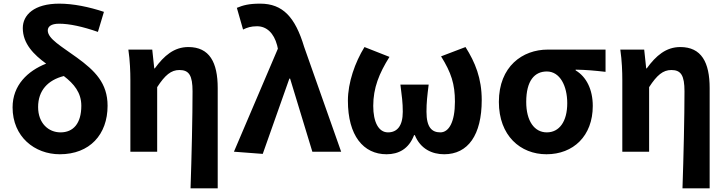

<svg xmlns="http://www.w3.org/2000/svg" viewBox="-20 -832 3985 1053"><path d="M308 14C472 14 570 -94 570 -252C570 -376 501 -444 402 -516C317 -578 242 -619 242 -665C242 -686 260 -702 304 -702C361 -702 434 -686 517 -657L550 -767C469 -794 382 -812 305 -812C167 -812 105 -750 105 -678C105 -592 166 -532 233 -483C132 -443 49 -365 49 -243C49 -82 170 14 308 14ZM330 -415C386 -372 426 -324 426 -252C426 -155 382 -106 312 -106C246 -106 189 -156 189 -245C189 -336 243 -393 330 -415Z M1025 201H1174V-349C1174 -490 1129 -574 1013 -574C935 -574 880 -527 829 -457H826L815 -560H684C693 -499 695 -437 695 -393V0H842V-354C885 -420 918 -448 964 -448C1017 -448 1036 -418 1036 -331C1036 -193 1031 24 1025 201Z M1421 12 1567 -401H1571L1693 0H1851L1648 -575C1599 -738 1531 -812 1407 -812C1344 -812 1313 -803 1279 -789L1313 -670C1336 -681 1356 -688 1390 -688C1441 -688 1482 -652 1500 -583L1504 -565L1263 0Z M2100 14C2166 14 2222 -15 2251 -91H2255C2286 -15 2350 14 2416 14C2547 14 2622 -92 2622 -283C2622 -403 2586 -490 2533 -574L2399 -523C2455 -433 2475 -371 2475 -274C2475 -163 2442 -106 2395 -106C2348 -106 2319 -134 2319 -219C2319 -270 2323 -304 2331 -368H2176C2184 -304 2189 -270 2189 -219C2189 -140 2157 -106 2108 -106C2056 -106 2027 -163 2027 -251C2027 -350 2059 -429 2116 -520L1979 -574C1927 -490 1888 -379 1888 -280C1888 -88 1973 14 2100 14Z M2977 14C3124 14 3231 -86 3231 -251C3231 -341 3196 -411 3137 -446V-450C3196 -449 3239 -445 3301 -438V-560H2984C2846 -560 2716 -468 2716 -273C2716 -88 2834 14 2977 14ZM2979 -106C2911 -106 2866 -168 2866 -273C2866 -390 2912 -440 2979 -440C3051 -440 3091 -361 3091 -266C3091 -165 3047 -106 2979 -106Z M3723 201H3872V-349C3872 -490 3827 -574 3711 -574C3633 -574 3578 -527 3527 -457H3524L3513 -560H3382C3391 -499 3393 -437 3393 -393V0H3540V-354C3583 -420 3616 -448 3662 -448C3715 -448 3734 -418 3734 -331C3734 -193 3729 24 3723 201Z"/></svg>

Font: Noto Sans CJK SC
Style: Bold
Weight: 700
Designer: Ryoko NISHIZUKA 西塚涼子 (kana, bopomofo & ideographs); Paul D. Hunt (Latin, Greek & Cyrillic); Sandoll Communications 산돌커뮤니
Foundry: Adobe
Version: Version 2.004;hotconv 1.0.118;makeotfexe 2.5.65603